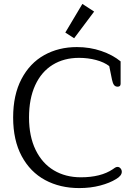

<svg xmlns="http://www.w3.org/2000/svg" viewBox="-20 -947 694 979"><path d="M313 -781 400 -927 460 -888 358 -752ZM47 -348Q47 -463 89.5 -544Q132 -625 205.5 -666Q279 -707 372 -707Q438 -707 496.5 -687Q555 -667 595 -634V-520Q595 -505 580 -505Q568 -505 561.5 -513.5Q555 -522 551 -541L537 -610Q511 -630 470 -641Q429 -652 383 -652Q306 -652 248.5 -616.5Q191 -581 159.5 -512.5Q128 -444 128 -348Q128 -252 161.5 -183Q195 -114 254.5 -78.5Q314 -43 392 -43Q494 -43 555 -84Q558 -86 565 -91Q572 -96 579 -96Q588 -96 594.5 -88.5Q601 -81 601 -71Q601 -51 572 -34Q540 -14 491 -1Q442 12 384 12Q286 12 210 -29Q134 -70 90.5 -151Q47 -232 47 -348Z"/></svg>

Font: Maitree
Style: Regular
Weight: 400
Designer: CadsonDemak Team
Foundry: CadsonDemak
Version: Version 1.000